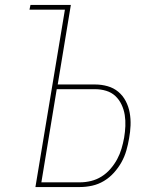

<svg xmlns="http://www.w3.org/2000/svg" viewBox="-20 -755 640 775"><path d="M123 0 242 -716H99L103 -735H266L213 -414H364Q390 -414 414.5 -407Q439 -400 457.5 -384.5Q476 -369 487.5 -347Q499 -325 503.5 -300Q508 -275 507 -249Q506 -223 501 -196Q497 -172 490 -147.5Q483 -123 470.5 -100.5Q458 -78 440 -58Q422 -38 399.5 -24.5Q377 -11 352 -5.5Q327 0 302 0ZM302 -19Q325 -19 347.5 -24.5Q370 -30 390 -42.5Q410 -55 426 -73.5Q442 -92 453 -112.5Q464 -133 470.5 -155Q477 -177 481 -199Q485 -223 486 -246Q487 -269 483.5 -291Q480 -313 470.5 -333Q461 -353 445.5 -367.5Q430 -382 408.5 -388.5Q387 -395 364 -395H209L147 -19Z"/></svg>

Font: Iosevka SS04 Th Ex Obl
Style: Regular
Weight: 100
Width: 7
Italic angle: -9°
Monospace: yes
Designer: Belleve Invis
Foundry: Belleve Invis
Version: Version 19.0.0; ttfautohint (v1.8.4)